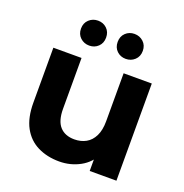

<svg xmlns="http://www.w3.org/2000/svg" viewBox="-135 -870 956 999"><g transform="rotate(20 343.5 -371.0)"><path d="M299 8Q232 8 179.5 -18Q127 -44 98 -97.5Q69 -151 69 -234V-538H225V-257Q225 -190 253.5 -158.5Q282 -127 334 -127Q370 -127 398 -142.5Q426 -158 442 -190.5Q458 -223 458 -272V-538H614V0H466V-148L493 -105Q466 -49 413.5 -20.5Q361 8 299 8ZM442 -612Q413 -612 393 -631Q373 -650 373 -681Q373 -712 393 -731Q413 -750 442 -750Q471 -750 491.5 -731Q512 -712 512 -681Q512 -650 491.5 -631Q471 -612 442 -612ZM240 -612Q211 -612 190.5 -631Q170 -650 170 -681Q170 -712 190.5 -731Q211 -750 240 -750Q269 -750 289 -731Q309 -712 309 -681Q309 -650 289 -631Q269 -612 240 -612Z"/></g></svg>

Font: Montserrat Thin
Style: Bold
Weight: 700
Version: Version 9.000